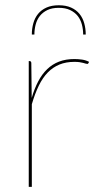

<svg xmlns="http://www.w3.org/2000/svg" viewBox="-20 -728 384 748"><path d="M92 0ZM92 0V-490H95Q102 -490 102 -482L103.5 -346.5Q114 -382.5 128.8 -410.8Q143.5 -439 163.8 -458.5Q184 -478 210.2 -488Q236.5 -498 270 -498Q284.5 -498 299.8 -495.8Q315 -493.5 327 -487L325 -483Q324 -481.5 323.2 -480.2Q322.5 -479 320 -479Q317.5 -479 313.5 -480.2Q309.5 -481.5 303.8 -483Q298 -484.5 289.8 -485.8Q281.5 -487 270 -487Q237 -487 211.5 -476.5Q186 -466 166 -445.5Q146 -425 131 -394Q116 -363 104 -322V0ZM209 -707.5Q237 -707.5 257 -698.5Q277 -689.5 289.8 -673.8Q302.5 -658 308.2 -637.2Q314 -616.5 314 -593.5H304Q304 -613.5 299 -632.5Q294 -651.5 282.8 -665.8Q271.5 -680 253.2 -688.8Q235 -697.5 209 -697.5Q182.5 -697.5 164.5 -688.8Q146.5 -680 135.2 -665.8Q124 -651.5 119 -632.5Q114 -613.5 114 -593.5H104Q104 -616.5 109.8 -637.2Q115.5 -658 128.2 -673.8Q141 -689.5 161 -698.5Q181 -707.5 209 -707.5Z"/></svg>

Font: Lato Hairline
Style: Regular
Weight: 100
Designer: Lukasz Dziedzic
Foundry: tyPoland Lukasz Dziedzic
Version: Version 2.007; 2014-02-27